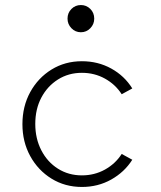

<svg xmlns="http://www.w3.org/2000/svg" viewBox="-20 -732 640 762"><path d="M305 10Q238 10 184.5 -23Q131 -56 100 -112.5Q69 -169 69 -239Q69 -310 100 -366.5Q131 -423 184.5 -456Q238 -489 305 -489Q369 -489 421.5 -460Q474 -431 505 -381L463 -358Q438 -397 396.5 -420Q355 -443 305 -443Q252 -443 210 -416.5Q168 -390 144 -344.5Q120 -299 120 -240Q120 -182 144 -135.5Q168 -89 210 -62.5Q252 -36 305 -36Q355 -36 396.5 -59Q438 -82 463 -121L505 -98Q474 -49 421.5 -19.5Q369 10 305 10ZM301 -604Q279 -604 263.5 -620Q248 -636 248 -658Q248 -681 263.5 -696.5Q279 -712 301 -712Q323 -712 338.5 -696.5Q354 -681 354 -658Q354 -636 338.5 -620Q323 -604 301 -604Z"/></svg>

Font: Red Hat Mono VF Light
Style: Regular
Weight: 300
Monospace: yes
Designer: Pentagram, MCKL
Foundry: Pentagram, MCKL
Version: Version 1.023